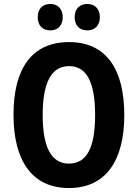

<svg xmlns="http://www.w3.org/2000/svg" viewBox="-20 -937 694 967"><path d="M170 -850C170 -807 196 -784 233 -784C270 -784 296 -808 296 -850C296 -893 270 -917 233 -917C196 -917 170 -894 170 -850ZM356 -850C356 -807 382 -784 420 -784C457 -784 483 -808 483 -850C483 -893 457 -917 420 -917C382 -917 356 -894 356 -850ZM606 -358C606 -584 518 -725 328 -725C141 -725 48 -593 48 -359C48 -134 137 10 327 10C517 10 606 -133 606 -358ZM195 -358C195 -518 237 -604 328 -604C418 -604 459 -520 459 -358C459 -195 418 -113 327 -113C237 -113 195 -198 195 -358Z"/></svg>

Font: Noto Sans Devanagari Condensed
Style: Bold
Weight: 700
Width: 3
Designer: Jelle Bosma - Monotype Design Team
Foundry: Monotype Imaging Inc.
Version: Version 2.004